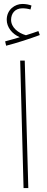

<svg xmlns="http://www.w3.org/2000/svg" viewBox="-20 -950 238 970"><path d="M11 -719C66 -733 133 -755 181 -773L174 -793C154 -786 134 -779 111 -772C72 -783 36 -811 36 -850C36 -881 55 -908 93 -908C108 -908 121 -906 134 -902L139 -922C126 -927 110 -930 93 -930C56 -930 14 -902 14 -850C14 -813 41 -778 80 -762C63 -757 37 -749 6 -741ZM99 0H123L105 -644H82Z"/></svg>

Font: Noto Sans Arabic ExtCond Thin
Style: Regular
Weight: 100
Width: 2
Designer: Monotype Design Team, Nadine Chahine, Nizar Qandah and Khaled Hosny
Foundry: Monotype Imaging Inc.
Version: Version 2.012